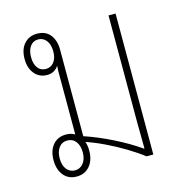

<svg xmlns="http://www.w3.org/2000/svg" viewBox="-83 -579 623 659"><g transform="rotate(-15 229.0 -249.5)"><path d="M111 5Q82 5 65 -15.5Q48 -36 48 -70Q48 -103 65 -123.5Q82 -144 112 -144Q129 -144 143 -136Q143 -147 143 -160Q143 -173 143 -187V-347Q143 -355 143 -363.5Q143 -372 144 -380Q130 -358 103 -358Q76 -358 59 -378Q42 -398 42 -431Q42 -465 59.5 -484.5Q77 -504 105 -504Q136 -504 152 -483.5Q168 -463 168 -431V-123Q216 -107 267 -81.5Q318 -56 358 -28H360Q359 -73 359 -120Q359 -167 359 -215V-501H384V0H360Q334 -20 301.5 -39.5Q269 -59 234.5 -75.5Q200 -92 170 -102Q175 -88 175 -70Q175 -36 157.5 -15.5Q140 5 111 5ZM104 -379Q122 -379 133 -393Q144 -407 144 -431Q144 -455 133 -469.5Q122 -484 104 -484Q86 -484 75.5 -469.5Q65 -455 65 -431Q65 -407 75.5 -393Q86 -379 104 -379ZM111 -17Q129 -17 140.5 -31.5Q152 -46 152 -70Q152 -94 141 -108.5Q130 -123 111 -123Q92 -123 81 -108.5Q70 -94 70 -70Q70 -45 81.5 -31Q93 -17 111 -17Z"/></g></svg>

Font: Noto Sans Thai Looped UI Narrow Thin
Style: Regular
Weight: 100
Width: 4
Designer: Cadson Demak Team
Foundry: Cadson Demak Co., Ltd.
Version: Version 1.000; ttfautohint (v1.8.4.7-5d5b)